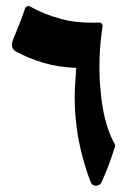

<svg xmlns="http://www.w3.org/2000/svg" viewBox="-20 -610 419 630"><path d="M356 -138.7Q356.9 -137.2 357.4 -134Q357.9 -130.9 357.4 -129.4Q347.7 -97.7 336.4 -67.9Q325.2 -38.1 312.5 -10.3Q310.1 -6.3 306.4 -3.9Q302.7 -1.5 295.4 -0.5Q283.2 -0.5 278.3 -10.7Q264.2 -46.4 252.4 -89.4Q240.7 -132.3 233.9 -174.8Q230 -201.2 227.5 -229.7Q225.1 -258.3 225.1 -287.6Q225.1 -307.1 226.3 -328.6Q227.5 -350.1 229 -370.6Q229 -373.5 229.2 -378.2Q229.5 -382.8 230.5 -386.2V-387.2Q169.4 -389.6 121.3 -404.3Q73.2 -418.9 32.2 -440.9Q19 -448.7 19 -462.9Q19 -469.7 22.9 -480L38.1 -517.6Q44.9 -533.7 50.8 -549.8Q56.6 -565.9 62 -581.5Q64 -587.4 69.1 -589.4Q74.2 -591.3 79.1 -588.4Q101.6 -575.7 126.5 -565.7Q151.4 -555.7 179.2 -548.3Q202.1 -541.5 228 -538.6Q253.9 -535.6 283.2 -535.6Q288.6 -535.6 293.5 -535.6Q298.3 -535.6 303.7 -536.1Q310.1 -536.6 313.7 -532.5Q317.4 -528.3 316.4 -522.5Q306.2 -457 306.2 -391.6Q306.2 -373.5 306.9 -355.2Q307.6 -336.9 309.6 -318.4Q317.4 -213.4 352.1 -145L351.6 -146.5Z"/></svg>

Font: Aref Ruqaa
Style: Bold
Weight: 700
Designer: Abdullah Aref
Version: Version 1.002